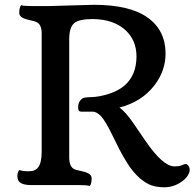

<svg xmlns="http://www.w3.org/2000/svg" viewBox="-20 -774 814 803"><path d="M355.5 3.9Q344.2 0 307.6 0H108.4Q83 0 67.9 -8.1Q52.7 -16.1 52.7 -37.6Q52.7 -53.2 60.1 -62.5Q78.6 -57.6 95.7 -57.6Q112.8 -57.6 122.6 -61.3Q132.3 -64.9 139.6 -74.2Q154.3 -93.8 154.3 -139.2V-638.7Q152.8 -672.9 131.8 -682.1Q125.5 -685.1 114.5 -687.5Q103.5 -689.9 93 -692.6Q82.5 -695.3 75.2 -699.2Q60.5 -707 60.5 -719.7Q60.5 -742.7 68.4 -752.4Q79.6 -748.5 116.7 -748.5H180.2L351.6 -753.4L372.6 -753.9Q522.9 -753.9 597.7 -700.4Q672.4 -647 672.4 -549.8Q672.4 -477.1 625 -416Q572.3 -348.1 479.5 -324.2Q504.9 -306.6 537.1 -259.8L588.9 -184.1Q661.6 -78.1 709.5 -78.1Q727.5 -78.1 736.8 -81.5L749 -86.4Q752.9 -87.9 757.8 -87.9Q762.7 -87.9 768.1 -80.3Q773.4 -72.8 773.4 -63Q773.4 -53.2 765.1 -39.8Q756.8 -26.4 741.7 -15.6Q707.5 9.3 667 9.3Q626.5 9.3 600.3 -4.4Q574.2 -18.1 552.5 -40.3Q530.8 -62.5 512.9 -90.8Q495.1 -119.1 479.5 -148.9L450.7 -207Q419.9 -270.5 401.6 -288.8Q383.3 -307.1 368.2 -307.1H318.8Q306.6 -307.1 306.6 -324.7Q306.6 -349.1 325.2 -362.8Q331.5 -367.2 363.3 -367.9Q395 -368.7 434.8 -381.3Q474.6 -394 500.5 -416Q550.8 -459.5 550.8 -538.1Q550.8 -604 506.8 -646Q457 -693.4 368.2 -694.3Q309.6 -694.3 290 -676.8Q270.5 -660.2 269.5 -613.8V-115.2Q269.5 -76.7 291 -66.4Q297.9 -63.5 309.1 -61Q320.3 -58.6 330.8 -55.9Q341.3 -53.2 348.6 -49.3Q363.3 -41.5 363.3 -28.3Q363.3 -5.9 355.5 3.9Z"/></svg>

Font: Quando
Style: Regular
Weight: 400
Version: Version 1.002